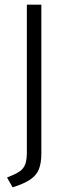

<svg xmlns="http://www.w3.org/2000/svg" viewBox="-20 -700 282 822"><path d="M95 -59Q96 -19 88.5 2Q81 23 62.5 35Q44 47 10 60L34 102Q82 87 109 69Q136 51 146.5 24.5Q157 -2 157 -42V-680H95Z"/></svg>

Font: Catamaran Light
Style: Regular
Weight: 300
Designer: Pria Ravichandran
Version: Version 2.000